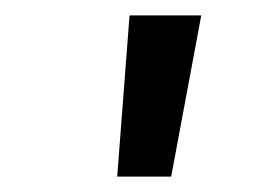

<svg xmlns="http://www.w3.org/2000/svg" viewBox="-20 -728 347 249"><path d="M148 -708H241L202 -499H132Z"/></svg>

Font: Bellota Text
Style: Bold Italic
Weight: 700
Italic angle: -7.5°
Designer: Kemie Guaida
Foundry: Kemie Guaida
Version: Version 4.001